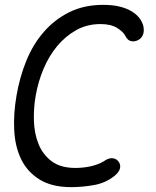

<svg xmlns="http://www.w3.org/2000/svg" viewBox="-20 -760 640 790"><path d="M48 -367Q61 -443 88.5 -510.5Q116 -578 160.5 -629Q205 -680 265.5 -710Q326 -740 405 -740Q445 -740 474 -732.5Q503 -725 523 -712.5Q543 -700 554.5 -684.5Q566 -669 570 -652Q574 -631 568 -616.5Q562 -602 548 -595Q535 -588 520.5 -590.5Q506 -593 497 -610Q488 -629 462 -645Q436 -661 394 -661Q338 -661 293.5 -636Q249 -611 215 -570Q181 -529 159 -476.5Q137 -424 127 -367Q118 -317 119.5 -264Q121 -211 138.5 -167.5Q156 -124 192.5 -96.5Q229 -69 290 -69Q304 -69 320 -70.5Q336 -72 352 -75.5Q368 -79 382.5 -84.5Q397 -90 408 -97Q426 -110 442 -109Q458 -108 467 -96Q477 -84 474 -68.5Q471 -53 452 -37Q415 -7 366.5 1.5Q318 10 273 10Q194 10 143.5 -21Q93 -52 67.5 -104Q42 -156 38.5 -224Q35 -292 48 -367Z"/></svg>

Font: Maple Mono Light
Style: Italic
Weight: 300
Italic angle: -10°
Monospace: yes
Designer: subframe7536
Version: Version 7.000